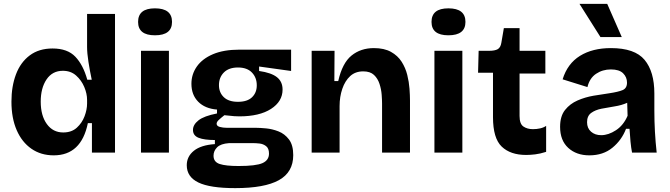

<svg xmlns="http://www.w3.org/2000/svg" viewBox="-20 -787 3456 990"><path d="M257 14Q191 14 142 -20Q93 -54 66 -116Q39 -178 39 -263Q39 -342 62.5 -404Q86 -466 133.5 -501.5Q181 -537 251 -537Q328 -537 368.5 -494.5Q409 -452 430 -376H453Q443 -423 436 -468Q429 -513 429 -545V-715H573V0H454V-152H433Q399 14 257 14ZM306 -104Q349 -104 376 -128.5Q403 -153 416 -187.5Q429 -222 429 -253V-272Q429 -304 414.5 -338.5Q400 -373 372.5 -397.5Q345 -422 304 -422Q250 -422 220 -377.5Q190 -333 190 -263Q190 -191 221.5 -147.5Q253 -104 306 -104Z M707 0V-525H851V0ZM779 -605Q692 -605 692 -674Q692 -744 779 -744Q867 -744 867 -674Q867 -605 779 -605Z M1193 183Q1063 183 1003 154Q943 125 943 65Q943 20 979.5 -9.5Q1016 -39 1088 -44V-65Q1033 -65 1004 -76.5Q975 -88 975 -117Q975 -144 1003.5 -166.5Q1032 -189 1099 -202V-222Q1037 -227 1002 -262.5Q967 -298 967 -355Q967 -404 995 -444Q1023 -484 1078 -507.5Q1133 -531 1215 -531H1481V-421L1316 -444V-421Q1379 -412 1408 -389Q1437 -366 1437 -325Q1437 -264 1377.5 -225.5Q1318 -187 1214 -187Q1202 -187 1187 -188Q1172 -189 1137 -193Q1118 -178 1107.5 -168Q1097 -158 1097 -149Q1097 -137 1113.5 -132.5Q1130 -128 1150 -128H1300Q1320 -128 1352 -125Q1384 -122 1416 -109.5Q1448 -97 1470 -68Q1492 -39 1492 13Q1492 101 1418 142Q1344 183 1193 183ZM1207 -262Q1255 -262 1279.5 -285.5Q1304 -309 1304 -347Q1304 -387 1279 -413Q1254 -439 1207 -439Q1160 -439 1134.5 -413.5Q1109 -388 1109 -348Q1109 -310 1134 -286Q1159 -262 1207 -262ZM1210 69Q1300 69 1333.5 54Q1367 39 1367 5Q1367 -22 1352 -33.5Q1337 -45 1318 -47Q1299 -49 1286 -49H1161Q1118 -46 1099.5 -27.5Q1081 -9 1081 16Q1081 48 1112.5 58.5Q1144 69 1210 69Z M1587 0V-525H1705L1704 -369H1724Q1745 -462 1792.5 -500.5Q1840 -539 1908 -539Q1961 -539 1996 -519.5Q2031 -500 2051 -468.5Q2071 -437 2080 -400.5Q2089 -364 2091.5 -329.5Q2094 -295 2094 -269V0H1950V-253Q1950 -271 1948 -298.5Q1946 -326 1937 -354Q1928 -382 1908.5 -400.5Q1889 -419 1853 -419Q1812 -419 1785.5 -394.5Q1759 -370 1745 -329Q1731 -288 1731 -240V0Z M2220 0V-525H2364V0ZM2292 -605Q2205 -605 2205 -674Q2205 -744 2292 -744Q2380 -744 2380 -674Q2380 -605 2292 -605Z M2693 12Q2612 12 2567 -31Q2522 -74 2522 -183V-412H2445L2448 -525H2501Q2532 -525 2546.5 -533.5Q2561 -542 2565 -566L2578 -642H2659V-525H2792V-408H2659V-189Q2659 -148 2679 -134.5Q2699 -121 2728 -121Q2747 -121 2765 -125Q2783 -129 2796 -138V-4Q2765 6 2739 9Q2713 12 2693 12Z M3019 14Q2952 14 2910 -24.5Q2868 -63 2868 -133Q2868 -188 2893.5 -220Q2919 -252 2958 -269Q2997 -286 3040.5 -293.5Q3084 -301 3121 -306Q3168 -313 3190.5 -322.5Q3213 -332 3213 -361Q3213 -389 3193 -409Q3173 -429 3130 -429Q3087 -429 3053.5 -406.5Q3020 -384 3009 -338L2881 -378Q2906 -459 2970.5 -499Q3035 -539 3130 -539Q3253 -539 3303.5 -478.5Q3354 -418 3354 -305V-217Q3354 -108 3366 0H3239Q3234 -25 3231 -57Q3228 -89 3226 -123H3208Q3186 -65 3138 -25.5Q3090 14 3019 14ZM3080 -90Q3117 -90 3156 -115.5Q3195 -141 3216 -190L3214 -257Q3185 -244 3149.5 -238.5Q3114 -233 3081.5 -226.5Q3049 -220 3028 -204.5Q3007 -189 3007 -157Q3007 -126 3027.5 -108Q3048 -90 3080 -90ZM3076 -596 2968 -767H3111L3186 -596Z"/></svg>

Font: Bricolage Grotesque 10pt Bricolage Grotesque 10pt Regular
Style: Bold
Weight: 700
Designer: Mathieu Triay
Foundry: Atelier Triay
Version: Version 1.000; ttfautohint (v1.8.4.7-5d5b);gftools[0.9.32]